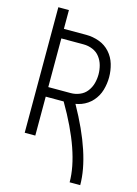

<svg xmlns="http://www.w3.org/2000/svg" viewBox="-138 -808 775 1086"><g transform="rotate(15 250.0 -265.0)"><path d="M382 205Q382 30 231 -228H126V0H64V-735H126V-625H257Q296 -625 333 -611.5Q370 -598 396 -569Q422 -540 433 -502.5Q444 -465 444 -426.5Q444 -388 433 -350.5Q422 -313 396 -284Q370 -255 333 -241Q316 -235 299 -232Q444 27 444 205ZM126 -284H257Q284 -284 309.5 -294.5Q335 -305 351.5 -326.5Q368 -348 375 -374Q382 -400 382 -426.5Q382 -453 375 -479Q368 -505 351.5 -526.5Q335 -548 309.5 -558.5Q284 -569 257 -569H126Z"/></g></svg>

Font: Iosevka SS01 Light
Style: Regular
Weight: 300
Monospace: yes
Designer: Belleve Invis
Foundry: Belleve Invis
Version: 2.3.3; ttfautohint (v1.8.3)